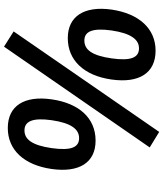

<svg xmlns="http://www.w3.org/2000/svg" viewBox="52 -840 817 961"><g transform="rotate(-90 460.5 -359.5)"><path d="M687.5 10.7C797.9 10.7 873 -72.3 893.1 -210C912.1 -346.2 859.9 -428.7 750 -428.7C639.6 -428.7 562.5 -348.1 543 -210C523.4 -71.8 575.2 10.7 687.5 10.7ZM783.7 -699.7 707.5 -748 203.1 -18.6 280.8 28.8ZM237.3 -289.6C349.6 -289.6 424.3 -372.1 443.8 -509.8C463.4 -646.5 411.1 -729 300.3 -729C190.9 -729 115.2 -648.4 95.2 -509.8C75.7 -372.1 126.5 -289.6 237.3 -289.6ZM699.2 -72.3C653.3 -72.3 634.8 -111.8 648.9 -210C663.1 -308.6 692.4 -345.7 738.3 -345.7C782.2 -345.7 802.2 -307.6 788.6 -210C774.4 -112.8 743.2 -72.3 699.2 -72.3ZM249.5 -372.1C204.6 -372.1 185.5 -410.2 199.7 -509.8C213.9 -607.9 243.7 -645.5 288.1 -645.5C333 -645.5 353 -606.4 339.4 -509.8C325.2 -411.6 294.4 -372.1 249.5 -372.1Z"/></g></svg>

Font: Winston SemiBold
Style: Italic
Weight: 600
Italic angle: -8.13011°
Designer: Vernon Adams, Kim Jin-seong, David Berlow, Cristiano Sobral
Foundry: The Winston Project Authors
Version: Version 3.004